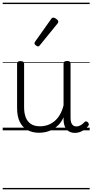

<svg xmlns="http://www.w3.org/2000/svg" viewBox="-20 -968 686 1426"><path d="M270 18Q222 18 185 -1.5Q148 -21 127.5 -61.5Q107 -102 107 -166V-496Q107 -505 113 -509.5Q119 -514 132 -514Q146 -514 152.5 -509.5Q159 -505 159 -496V-171Q159 -127 171.5 -95.5Q184 -64 210 -47Q236 -30 277 -30Q306 -30 333 -39Q360 -48 383 -66.5Q406 -85 424 -115Q442 -145 452 -186V-496Q452 -506 458.5 -510.5Q465 -515 479 -515Q492 -515 498 -510.5Q504 -506 504 -496V-93Q504 -73 508.5 -58.5Q513 -44 523 -36.5Q533 -29 547 -29Q557 -29 567 -32.5Q577 -36 587 -43Q597 -50 607 -61Q613 -67 620 -66.5Q627 -66 633 -59Q638 -54 639.5 -47Q641 -40 636 -34Q625 -19 609 -7Q593 5 575 12Q557 19 537 19Q517 19 502 13Q487 7 476 -5Q465 -17 459 -35Q453 -53 452 -76V-97Q437 -63 415.5 -41Q394 -19 370 -6Q346 7 320.5 12.5Q295 18 270 18ZM263 -623Q256 -623 246 -631Q236 -639 236 -647Q236 -649 237.5 -651.5Q239 -654 241 -659L360 -827Q364 -833 367.5 -835Q371 -837 377 -837Q383 -837 391.5 -832Q400 -827 406.5 -820.5Q413 -814 413 -807Q413 -803 411.5 -800Q410 -797 407 -793L276 -632Q270 -623 263 -623ZM0 428H646V438H0ZM0 -20H646V0H0ZM0 -505H646V-500H0ZM0 -948H646V-938H0Z"/></svg>

Font: Playwrite US Modern Guides
Style: Regular
Weight: 400
Designer: Veronika Burian, José Scaglione
Foundry: TypeTogether
Version: Version 1.003